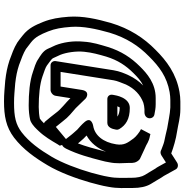

<svg xmlns="http://www.w3.org/2000/svg" viewBox="-1 -765 919 957"><g transform="rotate(90 458.5 -286.5)"><path d="M699.3 -406C689 -340.7 654.6 -299.5 607.9 -291.6C607.9 -291.6 558.7 -283.9 587.8 -249.3C601.4 -233.2 614.4 -222.9 626.3 -212C632.3 -205.6 638.3 -198.9 644.6 -191.3L652 -182.5C663.4 -168.1 671 -158.5 678.3 -149C678.3 -149 700.2 -114.3 721.8 -158.1C749.3 -214 765.7 -275 780.4 -332.2C784 -345 786.6 -357.3 788.5 -369.3C797 -409.6 792.6 -437.2 792.1 -469.6C792.5 -482.9 792.4 -489.8 790 -498.8C787.6 -507.5 779.2 -521.2 771.1 -524.9L721.7 -547.9C721.3 -548.1 720.6 -548.4 720.3 -548.5C695.6 -557.9 688.9 -569 656.1 -574.7C653.5 -575.1 650.9 -575.8 648.2 -576.7C647.3 -577 624.5 -529.5 623.6 -529.8C637.6 -523.8 662 -504.2 670.2 -492.6C691 -464.1 705.7 -446.3 699.3 -406ZM736 -355.4C734.6 -349.2 733.4 -343.9 731.7 -337.8C720.6 -295.1 709.8 -254.8 694.8 -215.6C694.4 -216.1 694.2 -216.4 693.3 -217.4L685.6 -226.7C675.5 -238.7 666.6 -248.6 655.4 -258.5C692.9 -279.1 719.9 -313.8 736 -355.4ZM754.5 -631.6 789.7 -654.1 810.8 -616C814.4 -609.3 817.2 -605.5 820.1 -601.9C830 -584 842.7 -565.2 851.9 -549.1C861 -533.9 866.4 -511.4 866.3 -480.2C865.9 -436.7 869.1 -408.7 861.5 -369.4C856.5 -337.6 848.8 -313.7 840.8 -281.7C821.7 -214.6 791.7 -135.6 761.5 -84.9C725.7 -24.4 687.6 28 639.3 65.1C600.8 94.3 562.5 103 492.7 103C476 103 459.8 102.4 444 101.1L395 97.1C357.8 92.7 333.8 87.7 304.4 78.2C272.8 66.6 245.5 56.8 224.4 43.8C214 35.8 203.9 28.1 191.3 18.4C164 -3 151.8 -29 136.5 -67.1C122.6 -102.4 117.6 -133.9 114 -180.6C109.7 -241 124.2 -306.9 142.8 -372.7C168.1 -456.8 208.5 -518.2 261.3 -569.8C312.6 -621.5 363.1 -659 438.9 -672.4C453.2 -674.8 466.5 -676 478.1 -676H515.5C551.4 -674.2 584.5 -665.5 619.2 -660.4C640.9 -655.5 662.5 -649.8 685.4 -645.5C698.4 -642.5 711.4 -636.5 725.9 -631.3C733.8 -625.8 745.2 -625.6 754.5 -631.6ZM744.6 -680.5C714.7 -691.8 673 -704.2 634.9 -709.7C602.3 -714.5 566.6 -726 524 -726H486C470.9 -726 455.1 -724.5 437.9 -721.6C346.9 -705.5 283 -657.3 228.3 -602.2C169.2 -544.4 122.5 -473 94.3 -379.3C74.9 -310.7 58.5 -239.8 63.5 -169.3C67.2 -120.7 72.9 -83.6 88.9 -42.9C104.6 -4 120 31 156.4 59.6C170.4 70.3 180.7 79.7 191.9 86.7C219.1 103.8 249.8 114.2 281.3 125.8C315.3 136.8 342.7 142.2 382.3 146.9L432.1 150.9C449.2 152.3 466.8 153 484.8 153C558 153 613 143.1 666.1 102.9C724.8 57.8 766.9 -2 804.2 -65C839 -123.5 869.6 -205.8 889.6 -276.3C897.5 -307.8 905.4 -331.7 911.4 -368.5C920.1 -414.3 916.5 -447.7 917 -487.8C917 -524.6 910.9 -555.4 896.7 -578.9C886.7 -596.4 872.3 -618.2 864.6 -632.3C862.4 -636.5 858.6 -640.3 856.6 -644.2L823.8 -703.5C818.1 -713.7 802.7 -717.6 789.9 -709.4ZM478.6 -246.2C475.3 -250.1 470.5 -254.9 467.8 -256.4C467.8 -256.4 435.1 -278.4 428.1 -234L411.4 -129H338.4L380.2 -393C383.3 -412.3 392.9 -432 401.3 -454.8C421.9 -498 452.8 -526.8 492.2 -541.5C502.2 -544.6 513.7 -546.4 524.2 -547H538.6C577.9 -547 577.1 -591.7 551 -596.6C533.7 -599.8 520 -603 499.5 -603H468.5C395.7 -603 346.2 -560 310.7 -523.9C268.5 -481.4 235 -432.2 213.8 -363.5C202.9 -325.8 190.6 -290.2 187.7 -244.1C182.3 -191 191.2 -140.2 205.7 -103.6C212.4 -88.1 218.4 -75.1 224 -63.6C234.6 -40.8 260.7 -26.4 272.9 -18.7C293 -4.1 318.7 2 337.7 8.7C384.9 25.3 445.9 30 505.2 30C530.7 30 556.6 27.5 578.5 22.3C580.3 21.8 582.6 21 584 20.4C606.8 9.8 622.4 -8.5 633.8 -20.4C659.6 -47.3 680.6 -82.4 698.7 -113.5L706.1 -124.8C706.1 -124.8 695.2 -174 671.1 -154.1L612.5 -105.4C603 -117.4 592.7 -130.3 583.6 -141.1C564.5 -167.4 539.8 -186.4 519.1 -204.4C504.9 -218.6 490 -234.8 478.6 -246.2ZM406.3 -540.7C385.9 -521 368.1 -495.9 355.3 -468.4C346.6 -449.7 335.1 -423.5 330.2 -393L284.5 -104C282.8 -93.3 290.4 -79 305.5 -79H428.5C439.2 -79 455.1 -88.9 457.5 -104L469.2 -178C492.8 -153.6 524.1 -131.4 541.2 -107.5C554.6 -88.9 570.4 -71.2 585.4 -52.6C586.9 -50.8 590.2 -47.9 594.5 -46.2C585.7 -37.2 577.5 -29.5 570.9 -25.5C555.6 -22.2 533.7 -20 513.2 -20C456.6 -20 399.7 -25.1 361 -38.7C339.9 -46.2 316.3 -53.5 306.5 -60.8C295.4 -69.1 273.1 -84.6 270.4 -90.4C264.8 -102 259.9 -112.7 253 -128.4C241.9 -156.7 233.6 -204.7 238.1 -247.3C242.4 -287.6 250.7 -316.5 262.2 -356.5C280.5 -415.6 307.3 -454.8 344.2 -492C364 -512.2 383.2 -529.5 406.3 -540.7ZM626.3 -406C627.2 -411.4 625.9 -417.2 623.7 -421C604.2 -454 573.9 -474 518.1 -474C465.4 -474 454.8 -402.7 453.2 -393L452.3 -387C450.1 -373.4 459.7 -362 473.3 -362L592.3 -362C614 -362 622.8 -384.1 626.3 -406ZM509.7 -412C511 -414.9 513.4 -420.1 515.6 -423.9C538.2 -423.3 551.4 -419.1 561.2 -412Z"/></g></svg>

Font: Tape
Style: Regular
Weight: 500
Foundry: Cannot Into Space Fonts
Version: Version 0.97